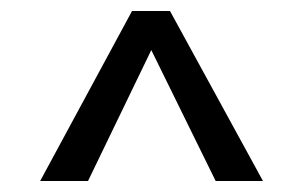

<svg xmlns="http://www.w3.org/2000/svg" viewBox="-20 -740 550 349"><path d="M458 -411H372L255 -649L140 -411H53L220 -720H289Z"/></svg>

Font: Ek Mukta SemiBold
Style: Regular
Weight: 600
Designer: Girish Dalvi and Yashodeep Gholap
Foundry: Ek Type
Version: Version 2.538;PS 1.002;hotconv 16.6.51;makeotf.lib2.5.65220;